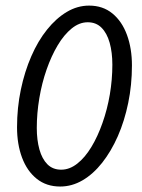

<svg xmlns="http://www.w3.org/2000/svg" viewBox="-20 -670 519 702"><path d="M200.1 12Q149.5 12 114.2 -16.4Q78.9 -44.7 60.6 -93.7Q42.3 -142.8 42.3 -204.6Q42.3 -276 56.2 -342.2Q70 -408.3 94.5 -464.4Q118.9 -520.6 152.1 -561.8Q185.2 -603.1 224.1 -626.3Q263 -649.5 305.8 -649.5Q356 -649.5 391 -620.8Q426 -592.1 444.2 -542.5Q462.4 -493 462.4 -431Q462.4 -359.5 448.8 -293.7Q435.3 -227.9 410.9 -172.2Q386.4 -116.6 353.6 -75Q320.7 -33.4 281.8 -10.7Q242.9 12 200.1 12ZM203.8 -49.6Q234.4 -49.6 262.6 -71.8Q290.8 -94 314 -132.4Q337.2 -170.7 354.7 -220.4Q372.3 -270.1 381.6 -324.7Q390.8 -379.3 390.8 -433.5Q390.8 -478.3 381 -513.5Q371.1 -548.7 351.3 -568.6Q331.5 -588.6 300.7 -588.6Q270.1 -588.6 242.1 -565.9Q214.1 -543.2 190.9 -504.3Q167.7 -465.4 150.4 -415.8Q133 -366.1 123.8 -311Q114.5 -255.8 114.5 -202Q114.5 -158.3 124.1 -123.6Q133.8 -88.9 153.4 -69.2Q173 -49.6 203.8 -49.6Z"/></svg>

Font: Source Sans 3
Style: Italic
Weight: 200
Italic angle: -11°
Designer: Paul D. Hunt
Foundry: Adobe
Version: Version 3.046;hotconv 1.0.118;makeotfexe 2.5.65603